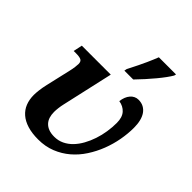

<svg xmlns="http://www.w3.org/2000/svg" viewBox="-220 -932 1078 1078"><g transform="rotate(45 319.5 -393.0)"><path d="M293 -536.1 224.1 -230Q220.2 -213.4 218 -195.1Q215.8 -176.8 215.8 -163.1Q215.8 -141.1 221.4 -123Q227.1 -105 239.3 -92Q251.5 -79.1 270 -72Q288.6 -64.9 314.9 -64.9Q346.2 -64.9 372.8 -77.6Q399.4 -90.3 420.9 -112.5Q442.4 -134.8 458.7 -164.3Q475.1 -193.8 486.3 -227.5Q497.6 -261.2 503.2 -297.4Q508.8 -333.5 508.8 -368.2Q508.8 -412.6 487.8 -436Q466.8 -459.5 432.1 -464.8Q434.1 -483.4 440.2 -498.5Q446.3 -513.7 455.6 -524.4Q464.8 -535.2 476.8 -541Q488.8 -546.9 502.9 -546.9Q526.4 -546.9 543.7 -537.6Q561 -528.3 572.8 -511.5Q584.5 -494.6 590.3 -470.7Q596.2 -446.8 596.2 -417Q596.2 -370.6 587.2 -320.8Q578.1 -271 559.8 -223.6Q541.5 -176.3 513.9 -133.8Q486.3 -91.3 449.2 -59.6Q412.1 -27.8 365.2 -9Q318.4 9.8 262.2 9.8Q212.4 9.8 176 -1.5Q139.6 -12.7 115.5 -33.7Q91.3 -54.7 79.6 -84.2Q67.9 -113.8 67.9 -149.9Q67.9 -165 70.6 -188Q73.2 -210.9 80.1 -241.2L113.8 -387.2Q118.7 -407.7 120.8 -424.8Q123 -441.9 123 -450.2Q123 -470.2 110.6 -476.6Q98.1 -482.9 69.8 -482.9H51.8L63 -536.1ZM334 -621.1Q369.6 -690.4 387.5 -730.5Q405.3 -770.5 415 -795.9H551.3L548.3 -784.2Q529.8 -752.4 490 -704.3Q450.2 -656.2 401.4 -606H331.1Z"/></g></svg>

Font: Droid Serif
Style: Bold Italic
Weight: 700
Italic angle: -12°
Designer: Monotype Design team
Foundry: Monotype Imaging Inc.
Version: Version 1.03